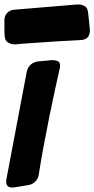

<svg xmlns="http://www.w3.org/2000/svg" viewBox="-63 -848 427 869"><path d="M7 -647Q-12 -647 -26.5 -655.5Q-41 -664 -42 -686V-688Q-43 -695 -43 -702Q-43 -709 -43 -716V-757Q-43 -776 -31 -789Q-19 -802 1 -804L289 -828Q309 -828 321.5 -819.5Q334 -811 336 -789L344 -713Q344 -693 335.5 -681Q327 -669 305 -667L197 -661Q146 -658 108 -655Q70 -652 36 -650ZM173 -576Q187 -576 198 -571.5Q209 -567 209 -550Q209 -547 207 -537Q199 -501 186 -442Q173 -383 159.5 -316Q146 -249 133.5 -181.5Q121 -114 113 -61Q111 -41 97.5 -27Q84 -13 64 -10L2 0Q-1 1 -7 1Q-35 1 -35 -26Q-35 -33 -34 -37L58 -523Q62 -543 76 -555.5Q90 -568 110 -570Z"/></svg>

Font: Bangerz 2
Style: Regular
Weight: 400
Designer: vernon adams
Foundry: Vernon Adams
Version: Version 2.10;December 28, 2023;FontCreator 13.0.0.2683 64-bi